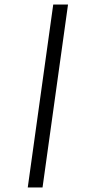

<svg xmlns="http://www.w3.org/2000/svg" viewBox="-20 -772 398 844"><path d="M279 -752 167 52H102L214 -752Z"/></svg>

Font: Pathway Extreme Condensed ExtraLight
Style: Italic
Weight: 250
Width: 3
Italic angle: -8°
Version: Version 1.001;gftools[0.9.26]